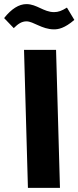

<svg xmlns="http://www.w3.org/2000/svg" viewBox="-58 -915 382 935"><path d="M205 -772C226 -772 256 -777 304 -818L268 -878C242 -862 226 -856 205 -856C155 -856 121 -895 71 -895C34 -895 -2 -872 -38 -827L9 -778C30 -799 48 -811 71 -811C105 -811 146 -772 205 -772ZM78 0H234L215 -672H59Z"/></svg>

Font: Noto Sans Arabic UI SmCn XBd
Style: Regular
Weight: 800
Width: 4
Designer: Monotype Design Team, Nadine Chahine and Nizar Qandah
Foundry: Monotype Imaging Inc.
Version: Version 2.010